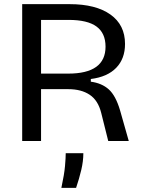

<svg xmlns="http://www.w3.org/2000/svg" viewBox="-20 -680 692 926"><path d="M87 0V-660H316Q442 -660 512.5 -610Q583 -560 583 -468Q583 -397 540.5 -353Q498 -309 418 -299V-286Q471 -279 504.5 -249Q538 -219 559 -148L601 0H502L468 -136Q453 -196 412.5 -223Q372 -250 309 -250H178V0ZM178 -325H309Q489 -325 489 -455Q489 -520 445.5 -552Q402 -584 311 -584H178ZM276 226Q290 161 293.5 121Q297 81 297 59H382Q382 97 372 139.5Q362 182 347 226Z"/></svg>

Font: Bricolage Grotesque 12pt
Style: Regular
Weight: 400
Designer: Mathieu Triay
Foundry: Atelier Triay
Version: Version 1.001; ttfautohint (v1.8.4.7-5d5b);gftools[0.9.33.de